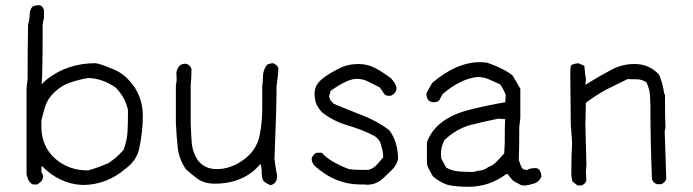

<svg xmlns="http://www.w3.org/2000/svg" viewBox="-20 -717 2664 738"><path d="M318 -62Q344 -68 397 -90Q431 -113 455 -141Q469 -179 470.5 -215.5Q472 -252 472 -294Q461 -344 424 -381Q370 -417 318 -417Q283 -411 249 -399.5Q215 -388 188 -361Q163 -338 153.5 -307Q144 -276 139 -253V-224Q142 -151 193 -106.5Q244 -62 318 -62ZM297 -6Q208 -10 140 -80L139 -56Q146 -45 146 -37L144 -30Q140 -18 123 -8H107Q95 -12 88 -28L82 -46V-377L86 -413Q86 -519 88 -624Q94 -642 94 -660.5Q94 -679 105 -692Q117 -697 130 -697Q137 -697 142.5 -690.5Q148 -684 149 -678V-649L144 -624Q144 -433 140 -393Q151 -405 164 -415Q242 -474 346 -474Q361 -474 420 -449Q453 -435 478 -406Q529 -351 529 -270Q529 -216 516 -150Q507 -101 463 -69Q390 -6 297 -6Z M1020 -5Q1005 -11 994 -20Q986 -30 986 -53Q986 -76 981 -87Q918 -11 805 -11Q766 -11 739 -30Q716 -47 695 -66Q668 -104 663 -151.5Q658 -199 656 -245V-389Q659 -401 659 -414L658 -434Q658 -452 672 -466Q680 -471 683 -471Q686 -471 690 -472Q709 -472 716 -452Q716 -420 713 -389V-245Q714 -206 717 -168.5Q720 -131 742 -99Q768 -67 813 -67Q853 -67 891 -87Q968 -128 980 -207Q988 -253 988 -301V-385Q991 -406 991 -429Q993 -450 1006 -468Q1018 -474 1031 -474Q1048 -465 1050 -454Q1050 -436 1043 -385Q1043 -301 1035 -106L1041 -63Q1045 -49 1045 -39Q1045 -12 1020 -5Z M1391 -7 1379 -8H1364Q1269 -8 1190 -79Q1178 -93 1178 -105Q1178 -114 1187 -123Q1192 -129 1198 -130H1217Q1247 -95 1321 -67Q1331 -66 1339.5 -65Q1348 -64 1396 -64Q1415 -69 1428.5 -84Q1442 -99 1453 -112Q1453 -129 1449 -144Q1446 -152 1444 -162Q1440 -180 1420 -194Q1372 -219 1316.5 -235Q1261 -251 1217 -286Q1200 -305 1194.5 -321.5Q1189 -338 1189 -362Q1191 -378 1198 -391Q1214 -419 1282 -453Q1315 -471 1358 -471Q1394 -471 1424 -454.5Q1454 -438 1483 -416Q1504 -393 1504 -377Q1504 -360 1483 -349H1468Q1456 -353 1452 -364Q1446 -374 1438 -382Q1415 -393 1395 -403.5Q1375 -414 1351 -414Q1316 -414 1251 -368L1245 -347Q1248 -334 1251 -330.5Q1254 -327 1263 -318Q1318 -295 1374.5 -273Q1431 -251 1476 -217Q1510 -172 1510 -105Q1504 -81 1486 -63.5Q1468 -46 1451 -30Q1425 -7 1391 -7Z M1798 -56Q1822 -62 1829 -62Q1845 -65 1857 -75Q1874 -80 1889 -96Q1904 -112 1918 -127L1920 -164Q1920 -244 1922 -259L1896 -261Q1841 -250 1786 -236Q1732 -220 1689 -179Q1675 -156 1675 -124L1676 -108L1695 -73Q1717 -60 1744.5 -58Q1772 -56 1798 -56ZM1780 1Q1736 1 1702 -6Q1671 -16 1644 -39Q1637 -52 1629.5 -65Q1622 -78 1621 -93V-170Q1654 -261 1781 -294Q1850 -312 1922 -324L1924 -352Q1912 -381 1902 -393Q1881 -402 1860.5 -411.5Q1840 -421 1815 -421Q1749 -414 1681 -355L1668 -331Q1661 -324 1648 -324Q1619 -324 1619 -359L1641 -398Q1734 -478 1825 -478Q1839 -478 1853 -476Q1917 -454 1951 -426L1980 -376V-263L1976 -230Q1976 -150 1974 -102Q1978 -93 1980.5 -84Q1983 -75 1990 -67L2005 -63Q2016 -71 2039 -71Q2049 -70 2054 -63Q2061 -52 2061 -38Q2053 -20 2037 -13Q2009 -4 1996 -4L1984 -5Q1974 -11 1962.5 -16.5Q1951 -22 1944 -31.5Q1937 -41 1931 -48H1926Q1861 1 1780 1Z M2215 -4H2200L2181 -19Q2176 -34 2176 -51Q2176 -111 2179 -170L2174 -238L2172 -434Q2172 -455 2174 -463Q2176 -471 2203 -474L2226 -464Q2228 -450 2228.5 -440.5Q2229 -431 2230.5 -425.5Q2232 -420 2232 -411L2230 -391Q2281 -423 2332 -450Q2373 -471 2419 -471Q2477 -471 2514 -429Q2528 -394 2533 -357L2536 -353Q2536 -255 2538 -224Q2535 -217 2535 -210L2541 -28Q2534 -13 2521 -9H2505Q2490 -15 2486 -28Q2480 -170 2480 -312L2479 -338Q2479 -371 2465 -400Q2450 -411 2431 -412Q2412 -413 2392 -413L2309 -372Q2269 -350 2232 -322L2230 -238L2234 -85L2232 -56L2234 -23Q2230 -10 2215 -4Z"/></svg>

Font: Yozai
Style: Regular
Weight: 400
Designer: LXGW / Y.OzVox
Foundry: LXGW / Y.OzVox
Version: Version 0.861;October 22, 2024